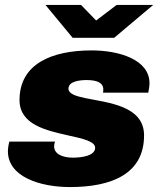

<svg xmlns="http://www.w3.org/2000/svg" viewBox="-20 -745 651 777"><path d="M600 -725H452L369 -662L308 -725H164L274 -592H442ZM263 12C430 12 563 -40 563 -197C563 -318 416 -329 325 -348C286 -356 257 -366 257 -386C257 -417 305 -421 331 -421C371 -421 398 -411 398 -383C398 -380 398 -376 397 -370H580C582 -380 585 -396 585 -408C585 -504 462 -541 351 -541C190 -541 59 -487 59 -340C59 -240 168 -217 256 -197C315 -184 365 -173 365 -147C365 -114 310 -107 275 -107C232 -107 199 -122 199 -153C199 -158 200 -165 203 -172H18C15 -163 12 -144 12 -133C12 -29 143 12 263 12Z"/></svg>

Font: Archivo Black
Style: Italic
Weight: 900
Italic angle: -10°
Designer: Hector Gatti
Foundry: Omnibus-Type
Version: Version 2.001